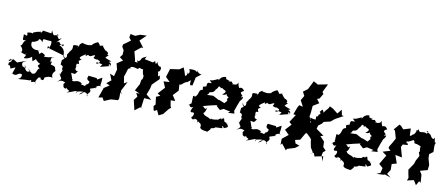

<svg xmlns="http://www.w3.org/2000/svg" viewBox="-52 -1390 4769 2053"><g transform="rotate(15 2332.5 -363.5)"><path d="M273 -90C243 -53 211 -84 200 -137C224 -102 221 -99 178 -117C158 -155 170 -157 208 -184L113 -140L67 -163L20 -129C25 -179 88 -153 28 -116C26 -58 39 -118 56 -71C54 -41 97 -86 111 -82C89 -4 96 -7 87 -16C158 18 139 -47 199 -30C193 -35 213 7 165 28C251 18 194 21 292 10C277 27 316 -20 311 23C302 32 371 -13 357 37C352 7 349 2 377 -45C426 -58 382 -22 406 -33C443 -8 440 -75 430 -54C428 -47 457 -90 522 -81C485 -120 546 -170 533 -159C512 -190 536 -204 464 -212C464 -202 481 -278 459 -234C458 -224 435 -304 485 -291C466 -304 457 -280 374 -274C373 -278 398 -292 352 -307C330 -316 341 -303 314 -288C321 -310 269 -327 322 -330C255 -307 199 -332 209 -395C256 -401 297 -447 266 -440C303 -451 306 -424 319 -421C313 -475 324 -446 404 -455C415 -459 424 -393 388 -367C374 -424 414 -376 417 -363V-372C469 -362 520 -351 572 -341C574 -413 518 -428 501 -437C557 -458 554 -462 541 -434C475 -458 510 -488 462 -455C518 -524 518 -522 480 -496C441 -535 445 -558 467 -533C399 -528 429 -501 385 -568C390 -520 392 -538 330 -539C291 -541 278 -538 297 -528C327 -571 283 -527 278 -512C260 -543 263 -503 246 -517C196 -489 198 -507 195 -479C197 -491 159 -486 136 -477C161 -414 114 -462 104 -446C115 -423 90 -366 145 -399C108 -357 127 -338 100 -323C135 -303 143 -258 120 -260C143 -252 143 -249 185 -242C161 -286 205 -250 169 -209C177 -194 235 -218 261 -249C249 -253 249 -237 269 -195C311 -236 309 -243 294 -238C304 -202 376 -179 357 -192C320 -150 337 -171 368 -129C344 -153 348 -109 327 -76C295 -60 303 -62 239 -109Z M731 -257 732 -290C758 -308 771 -264 734 -350C749 -312 736 -324 771 -350C738 -354 732 -365 802 -416C794 -374 822 -419 845 -431C808 -455 814 -400 855 -408C884 -425 917 -452 889 -398C951 -377 908 -408 966 -381C962 -328 900 -354 945 -363L999 -356L981 -324L1083 -360C1043 -358 1083 -400 1089 -357C1098 -416 1026 -386 1081 -411C1094 -411 1066 -414 1011 -433C1045 -489 1066 -453 1023 -470C1040 -499 1001 -501 988 -516C1016 -498 995 -496 954 -547C971 -563 923 -534 903 -543C920 -532 934 -542 893 -574C847 -549 833 -527 840 -527C802 -520 821 -510 748 -519C784 -479 745 -521 741 -526C687 -492 727 -494 691 -458C710 -482 704 -485 654 -478C626 -457 678 -456 613 -380C644 -429 627 -392 607 -362C622 -317 586 -301 573 -352C568 -302 618 -327 569 -290L568 -240C620 -221 580 -219 603 -180C589 -172 600 -202 608 -186C572 -114 616 -117 580 -148C612 -81 636 -113 578 -48C602 -69 622 -86 669 -64C664 -70 642 -33 655 -38C653 7 711 2 691 -25C706 22 764 -7 705 32C745 26 811 -26 813 -3C814 -21 802 49 805 -2C884 -32 909 -23 840 21C869 -29 918 -36 934 16C894 -6 975 -27 940 -65C941 -83 947 -66 1008 -105C976 -56 990 -148 1059 -122C1020 -136 1044 -123 1037 -219L986 -185L979 -199L888 -201C887 -186 865 -159 914 -143C912 -95 886 -122 880 -84C864 -90 805 -87 843 -102C772 -136 773 -91 729 -105C747 -130 712 -117 708 -127C742 -107 722 -134 700 -183C749 -184 733 -165 766 -218C748 -206 696 -245 773 -285Z M1389 -423C1392 -425 1435 -407 1466 -421C1428 -440 1429 -410 1448 -360C1452 -367 1460 -357 1456 -321L1444 -301L1441 -256L1407 -178L1466 -157L1428 -155L1450 -120L1422 -76C1434 -41 1445 -5 1457 30L1509 -18L1543 -8L1519 -17L1524 -123L1602 -125L1539 -168L1559 -239L1564 -275V-283L1629 -359C1634 -376 1631 -363 1624 -400C1592 -374 1621 -384 1586 -449C1600 -405 1637 -486 1600 -494C1623 -498 1583 -472 1561 -534C1538 -472 1551 -494 1564 -495C1518 -533 1554 -555 1516 -516C1472 -521 1473 -523 1423 -527C1436 -577 1452 -566 1427 -554C1362 -523 1401 -510 1363 -490C1350 -483 1334 -525 1358 -470C1292 -484 1321 -453 1327 -473L1324 -494L1294 -580L1354 -638L1375 -639L1316 -705L1378 -776L1308 -767L1259 -742L1206 -748L1203 -709L1229 -681L1157 -619L1156 -594L1180 -560L1181 -511L1160 -479L1202 -453L1143 -406L1165 -344L1152 -267L1104 -282L1137 -216L1091 -172L1133 -159L1078 -116L1049 -3L1092 -15L1115 18L1183 -18L1260 -30L1267 -51L1262 -121L1281 -98L1263 -134L1308 -243L1274 -220L1254 -302L1259 -297L1277 -381C1322 -412 1307 -378 1296 -405C1334 -430 1386 -393 1383 -413Z M1995 -538C1994 -539 1986 -562 1909 -548C1938 -514 1908 -475 1891 -515C1922 -494 1883 -447 1880 -478L1867 -510L1847 -550L1807 -518L1701 -493L1712 -498L1708 -480L1691 -403L1743 -360L1678 -350L1711 -288L1650 -209L1685 -192L1642 -170L1660 -88L1643 -68L1655 -25L1664 -19L1690 -37L1720 15L1764 -12L1806 -75L1830 -100L1820 -111L1804 -174L1853 -180L1811 -234L1860 -296L1847 -385C1824 -373 1888 -342 1857 -366C1881 -359 1878 -394 1937 -416C1893 -380 1940 -425 1958 -438C1954 -362 1972 -389 1988 -389L2000 -480L2038 -514L2053 -534C2030 -509 1985 -561 2005 -557Z M2476 -85 2418 -102 2407 -132C2377 -132 2425 -161 2378 -115C2393 -151 2315 -87 2363 -102C2347 -114 2320 -92 2281 -94C2286 -70 2280 -117 2265 -87C2228 -116 2191 -95 2170 -147C2170 -120 2198 -138 2201 -202C2182 -151 2169 -213 2144 -201L2230 -232L2300 -254L2294 -244L2339 -210L2375 -232L2451 -222L2428 -203L2499 -213L2489 -241C2495 -267 2514 -340 2525 -372C2492 -321 2553 -389 2542 -408C2493 -383 2545 -430 2535 -414C2525 -435 2478 -443 2537 -474C2512 -498 2506 -512 2453 -478C2498 -488 2467 -487 2455 -546C2445 -501 2406 -520 2389 -508C2416 -536 2410 -496 2378 -542C2403 -530 2311 -527 2359 -544C2288 -536 2334 -573 2302 -567C2241 -555 2243 -485 2242 -525C2216 -521 2200 -494 2152 -490C2169 -470 2197 -463 2165 -462C2110 -465 2151 -416 2124 -409C2136 -445 2138 -407 2090 -403C2123 -409 2088 -415 2108 -373C2054 -361 2088 -313 2043 -277C2023 -292 2069 -292 2024 -281L2027 -217C2011 -193 2067 -236 1996 -171C2014 -204 2014 -133 2055 -169C2047 -146 2024 -105 2056 -108C2095 -126 2080 -72 2071 -64C2048 -58 2093 -16 2102 -56C2102 -23 2126 5 2098 -50C2174 -54 2114 24 2148 -34C2153 -18 2194 -26 2184 26C2197 41 2202 46 2269 49C2299 13 2309 -1 2280 4C2349 0 2338 -30 2351 -20C2416 -31 2358 -18 2415 -29C2401 -63 2412 -58 2431 -33C2445 -47 2502 -51 2438 -94ZM2390 -326 2366 -293 2310 -311H2297L2231 -339L2165 -331C2172 -347 2170 -323 2185 -366C2206 -374 2218 -364 2239 -406C2223 -404 2249 -403 2263 -451C2311 -452 2259 -421 2302 -445C2322 -421 2384 -436 2319 -376C2392 -380 2359 -431 2369 -380C2428 -342 2365 -374 2389 -327Z M2715 -257 2716 -290C2742 -308 2755 -264 2718 -350C2733 -312 2720 -324 2755 -350C2722 -354 2716 -365 2786 -416C2778 -374 2806 -419 2829 -431C2792 -455 2798 -400 2839 -408C2868 -425 2901 -452 2873 -398C2935 -377 2892 -408 2950 -381C2946 -328 2884 -354 2929 -363L2983 -356L2965 -324L3067 -360C3027 -358 3067 -400 3073 -357C3082 -416 3010 -386 3065 -411C3078 -411 3050 -414 2995 -433C3029 -489 3050 -453 3007 -470C3024 -499 2985 -501 2972 -516C3000 -498 2979 -496 2938 -547C2955 -563 2907 -534 2887 -543C2904 -532 2918 -542 2877 -574C2831 -549 2817 -527 2824 -527C2786 -520 2805 -510 2732 -519C2768 -479 2729 -521 2725 -526C2671 -492 2711 -494 2675 -458C2694 -482 2688 -485 2638 -478C2610 -457 2662 -456 2597 -380C2628 -429 2611 -392 2591 -362C2606 -317 2570 -301 2557 -352C2552 -302 2602 -327 2553 -290L2552 -240C2604 -221 2564 -219 2587 -180C2573 -172 2584 -202 2592 -186C2556 -114 2600 -117 2564 -148C2596 -81 2620 -113 2562 -48C2586 -69 2606 -86 2653 -64C2648 -70 2626 -33 2639 -38C2637 7 2695 2 2675 -25C2690 22 2748 -7 2689 32C2729 26 2795 -26 2797 -3C2798 -21 2786 49 2789 -2C2868 -32 2893 -23 2824 21C2853 -29 2902 -36 2918 16C2878 -6 2959 -27 2924 -65C2925 -83 2931 -66 2992 -105C2960 -56 2974 -148 3043 -122C3004 -136 3028 -123 3021 -219L2970 -185L2963 -199L2872 -201C2871 -186 2849 -159 2898 -143C2896 -95 2870 -122 2864 -84C2848 -90 2789 -87 2827 -102C2756 -136 2757 -91 2713 -105C2731 -130 2696 -117 2692 -127C2726 -107 2706 -134 2684 -183C2733 -184 2717 -165 2750 -218C2732 -206 2680 -245 2757 -285Z M3301 -212 3350 -172 3364 -153V-140L3383 -74L3418 -27L3387 -8L3427 -28L3445 8L3535 -19L3539 37L3515 -26L3520 -58L3544 -83L3509 -114L3502 -172L3449 -219L3480 -231L3390 -284L3397 -322L3429 -350L3445 -375L3513 -397L3567 -450L3548 -433L3636 -491L3614 -493L3597 -551L3562 -499L3504 -537L3464 -553C3458 -515 3442 -522 3418 -469C3399 -501 3404 -511 3375 -467C3415 -445 3347 -433 3375 -422C3343 -394 3352 -435 3355 -376C3283 -370 3283 -415 3317 -332C3278 -344 3265 -316 3301 -330L3310 -348L3283 -391L3286 -436V-510L3347 -555L3312 -594L3336 -604L3364 -662L3349 -681L3385 -774L3275 -743V-747L3230 -767C3217 -735 3204 -703 3191 -670L3146 -630L3172 -589L3147 -536L3187 -473L3145 -480L3131 -447L3110 -370L3137 -368L3090 -280L3120 -257L3066 -187L3130 -134L3126 -150L3057 -84L3062 -18L3074 -37L3133 25L3138 6L3219 -26L3260 -62L3213 -74L3198 -109L3251 -126L3288 -205Z M4061 -85 4003 -102 3992 -132C3962 -132 4010 -161 3963 -115C3978 -151 3900 -87 3948 -102C3932 -114 3905 -92 3866 -94C3871 -70 3865 -117 3850 -87C3813 -116 3776 -95 3755 -147C3755 -120 3783 -138 3786 -202C3767 -151 3754 -213 3729 -201L3815 -232L3885 -254L3879 -244L3924 -210L3960 -232L4036 -222L4013 -203L4084 -213L4074 -241C4080 -267 4099 -340 4110 -372C4077 -321 4138 -389 4127 -408C4078 -383 4130 -430 4120 -414C4110 -435 4063 -443 4122 -474C4097 -498 4091 -512 4038 -478C4083 -488 4052 -487 4040 -546C4030 -501 3991 -520 3974 -508C4001 -536 3995 -496 3963 -542C3988 -530 3896 -527 3944 -544C3873 -536 3919 -573 3887 -567C3826 -555 3828 -485 3827 -525C3801 -521 3785 -494 3737 -490C3754 -470 3782 -463 3750 -462C3695 -465 3736 -416 3709 -409C3721 -445 3723 -407 3675 -403C3708 -409 3673 -415 3693 -373C3639 -361 3673 -313 3628 -277C3608 -292 3654 -292 3609 -281L3612 -217C3596 -193 3652 -236 3581 -171C3599 -204 3599 -133 3640 -169C3632 -146 3609 -105 3641 -108C3680 -126 3665 -72 3656 -64C3633 -58 3678 -16 3687 -56C3687 -23 3711 5 3683 -50C3759 -54 3699 24 3733 -34C3738 -18 3779 -26 3769 26C3782 41 3787 46 3854 49C3884 13 3894 -1 3865 4C3934 0 3923 -30 3936 -20C4001 -31 3943 -18 4000 -29C3986 -63 3997 -58 4016 -33C4030 -47 4087 -51 4023 -94ZM3975 -326 3951 -293 3895 -311H3882L3816 -339L3750 -331C3757 -347 3755 -323 3770 -366C3791 -374 3803 -364 3824 -406C3808 -404 3834 -403 3848 -451C3896 -452 3844 -421 3887 -445C3907 -421 3969 -436 3904 -376C3977 -380 3944 -431 3954 -380C4013 -342 3950 -374 3974 -327Z M4437 -423C4439 -388 4443 -420 4517 -388C4503 -370 4473 -403 4539 -363C4480 -397 4538 -338 4511 -326L4527 -287L4502 -230L4489 -172L4500 -204L4451 -115C4458 -87 4466 -59 4475 -32L4466 0L4537 -23L4572 24L4594 -26L4614 -14L4600 -101L4573 -136L4652 -165L4653 -221L4628 -287L4622 -332L4651 -359C4651 -365 4636 -347 4658 -364C4668 -375 4642 -441 4661 -467C4680 -465 4616 -485 4657 -451C4637 -492 4641 -512 4636 -520C4621 -469 4583 -545 4603 -507C4582 -544 4590 -534 4530 -565C4577 -576 4529 -530 4545 -535C4504 -567 4455 -506 4448 -566C4448 -533 4401 -552 4429 -540C4415 -475 4392 -502 4386 -471C4348 -470 4346 -514 4375 -443L4362 -548L4286 -518L4254 -548L4235 -557L4188 -491L4205 -481L4235 -402L4216 -358L4188 -301L4187 -283L4214 -262L4135 -230L4184 -200L4134 -95L4180 -61L4172 -5L4132 16L4206 6L4222 -1L4289 16L4243 -14L4269 -64L4263 -128L4314 -147L4276 -232L4351 -224L4311 -330L4323 -360L4376 -368C4372 -408 4358 -361 4355 -405C4374 -395 4416 -436 4424 -436Z"/></g></svg>

Font: Asimov Aggro
Style: It
Weight: 500
Designer: Google
Version: Version 2.000980; 2014